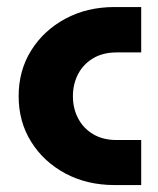

<svg xmlns="http://www.w3.org/2000/svg" viewBox="-20 -533 455 553"><path d="M310 0Q230.5 0 168.1 -33.5Q105.7 -67 69.7 -124.7Q33.7 -182.3 33.7 -256Q33.7 -329.7 69.7 -387.5Q105.7 -445.3 168.1 -479Q230.5 -512.7 310 -512.7H386.7V-382H315.7Q277 -382 248.8 -365.5Q220.7 -349 205.3 -320.3Q190 -291.5 190 -255.9Q190 -220.3 205.3 -191.5Q220.7 -162.7 248.8 -146.2Q277 -129.7 315.7 -129.7H386.7V0Z"/></svg>

Font: MuseoModerno Thin
Style: Regular
Weight: 100
Designer: Pablo Cosgaya, Héctor Gatti, Marcela Romero, and the Authors of The MuseoModerno Project.
Foundry: Omnibus-Type Team
Version: Version 1.003